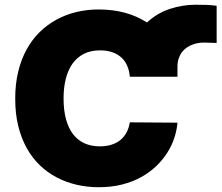

<svg xmlns="http://www.w3.org/2000/svg" viewBox="-20 -777 931 807"><path d="M394.9 9.9Q347.7 9.9 303.3 -0.2Q258.9 -10.3 219.8 -30.5Q180.8 -50.8 148.4 -81.5Q116.1 -112.2 92.9 -153.6Q69.6 -195 56.6 -247.5Q43.7 -300.1 44 -363.6Q44 -424.4 56.5 -475.7Q68.9 -527 91.6 -568.5Q114.3 -610.1 146.1 -641.5Q177.9 -672.9 217 -694.2Q256 -715.6 301 -726.4Q345.9 -737.2 394.9 -737.2Q513.1 -737.2 597.7 -682.5Q640.3 -721.9 694.2 -739.7Q747.5 -757.1 802.6 -757.1Q826 -757.1 846.8 -756.4Q867.5 -755.7 890.6 -752.8V-596.6Q884.6 -596.6 877.3 -596.8Q870 -596.9 861.5 -597.3Q853.7 -597.7 847.7 -597.8Q841.6 -598 836.6 -598Q825.6 -598 813.2 -596.1Q800.8 -594.1 788.4 -589.3Q775.9 -584.5 764.7 -576.9Q753.6 -569.2 744.9 -557.9Q736.2 -546.5 731 -531.1Q725.9 -515.6 725.9 -495.7V-454.5H525.6Q523.8 -478.3 515.4 -498.8Q507.1 -519.2 491.7 -533.9Q476.2 -548.7 453.5 -557Q430.8 -565.3 400.6 -565.3Q361.5 -565.3 332.7 -550.8Q304 -536.2 285 -509.8Q266 -483.3 256.6 -446Q247.2 -408.7 247.2 -363.6Q247.2 -311.8 258 -273.8Q268.8 -235.8 288.7 -210.9Q308.6 -186.1 336.6 -174Q364.7 -161.9 399.1 -161.9Q427.2 -161.9 449.2 -169Q471.2 -176.1 486.9 -189.3Q502.5 -202.4 512.3 -221.1Q522 -239.7 525.6 -262.8L725.9 -261.4Q723.4 -230.1 712.9 -198Q702.4 -165.8 683.4 -135.7Q664.4 -105.5 636.9 -79Q609.4 -52.6 573.5 -32.7Q537.6 -12.8 492.9 -1.4Q448.2 9.9 394.9 9.9Z"/></svg>

Font: Linik Sans Black
Style: Regular
Weight: 900
Designer: Fonts by Rasmus Andersson / Changes by Cristiano Sobral with parts from Marc Monis
Foundry: rsms
Version: Version 3.020; ttfautohint (v1.6)